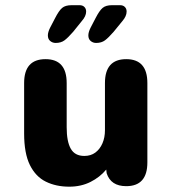

<svg xmlns="http://www.w3.org/2000/svg" viewBox="-20 -709 659 740"><path d="M155.5 -481Q237 -481 237 -389V-218.5Q237 -163.5 252.8 -135.8Q268.5 -108 305 -108Q330 -108 347.5 -121Q365 -134 374.8 -156.5Q384.5 -179 384.5 -207V-389Q384.5 -481 466.5 -481Q548 -481 548 -389V-83Q548 8.5 466.5 8.5Q407 8.5 391 -41.5L389.5 -55.5Q365 -26 328.8 -7.8Q292.5 10.5 247 10.5Q196 10.5 156.8 -8.8Q117.5 -28 95.2 -73Q73 -118 73 -194.5V-389Q73 -481 155.5 -481ZM329 -602 348 -638.5Q363 -668 375.5 -678.5Q388 -689 411.5 -689H442.5Q454.5 -689 461.2 -682.2Q468 -675.5 468 -664.5Q468 -646.5 451.5 -627.5L418 -586.5Q398 -563.5 384.5 -553.5Q371 -543.5 350.5 -543.5Q338.5 -543.5 329.5 -551Q320.5 -558.5 320.5 -572.5Q320.5 -585 329 -602ZM173 -602 192 -638.5Q207 -668 219.5 -678.5Q232 -689 256 -689H286.5Q298.5 -689 305.2 -682.2Q312 -675.5 312 -664.5Q312 -646.5 295 -627.5L262 -586.5Q242 -563.5 228.5 -553.5Q215 -543.5 194.5 -543.5Q182.5 -543.5 173.5 -551Q164.5 -558.5 164.5 -572.5Q164.5 -585 173 -602Z"/></svg>

Font: Sono Monospace
Style: Bold
Weight: 700
Designer: Tyler Finck
Foundry: Tyler Finck
Version: Version 2.112